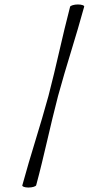

<svg xmlns="http://www.w3.org/2000/svg" viewBox="-20 -830 397 860"><path d="M294 -800C259 -667 232 -533 197 -400C161 -267 116 -133 80 0C78 5 90 10 107 10C125 10 140 5 142 0C178 -133 205 -267 240 -400C276 -533 321 -667 357 -800C359 -805 347 -810 329 -810C312 -810 296 -805 294 -800Z"/></svg>

Font: Nupuram ExtraLight Oblique
Style: Regular
Weight: 200
Designer: Santhosh Thottingal (santhosh.thottingal@gmail.com)
Foundry: SMC
Version: Version 1.000